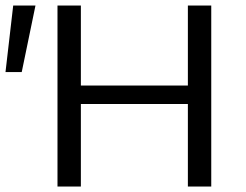

<svg xmlns="http://www.w3.org/2000/svg" viewBox="-31 -678 894 698"><path d="M17 -658H98L48 -416H-11ZM737 -658V0H652V-300H263V0H178V-658H263V-367H652V-658Z"/></svg>

Font: Ysabeau Infant Medium
Style: Regular
Weight: 500
Designer: Christian Thalmann (Catharsis Fonts)
Version: Version 0.003